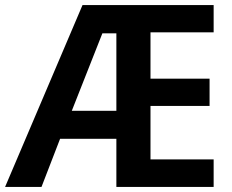

<svg xmlns="http://www.w3.org/2000/svg" viewBox="-22 -734 912 754"><path d="M817 0H435V-189H214L141 0H-2L302 -714H817V-607H569V-425H801V-318H569V-108H817ZM260 -299H435V-603H380Z"/></svg>

Font: Noto Sans Display SemiBold
Style: Regular
Weight: 600
Designer: Monotype Design Team
Foundry: Monotype Imaging Inc.
Version: Version 2.003